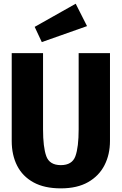

<svg xmlns="http://www.w3.org/2000/svg" viewBox="-20 -997 655 1034"><path d="M572.3 -710.8V-237.9Q572.3 -165.1 542.8 -107.4Q513.3 -49.7 454.6 -16.2Q395.9 17.4 307.7 17.4Q219 17.4 160.3 -14.9Q101.5 -47.2 72.3 -104.6Q43.1 -162.1 43.1 -237.9V-710.8H211.8V-300.5Q211.8 -204.6 229.2 -156.2Q246.7 -107.7 307.7 -107.7Q368.7 -107.7 386.2 -156.2Q403.6 -204.6 403.6 -300.5V-710.8ZM387.7 -976.9 448.7 -856.4 205.1 -770.3 166.7 -852.3Z"/></svg>

Font: FiraCode Nerd Font Mono
Style: Bold
Weight: 700
Monospace: yes
Designer: Carrois Corporate, Edenspiekermann AG, Nikita Prokopov
Foundry: Carrois Corporate, Edenspiekermann AG, Nikita Prokopov
Version: Version 6.002;Nerd Fonts 3.3.0